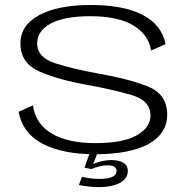

<svg xmlns="http://www.w3.org/2000/svg" viewBox="-20 -614 764 770"><path d="M361 4.5Q502 4.5 576.2 -37Q650.5 -78.5 650.5 -154.5Q650.5 -238 568.8 -269Q487 -300 374 -319Q272.5 -337.5 200.8 -360.5Q129 -383.5 129 -440Q129 -489.5 182.8 -519.2Q236.5 -549 343.5 -549Q452 -549 513.8 -512.5Q575.5 -476 586 -411.5L644 -437Q628.5 -514.5 552 -554.2Q475.5 -594 344.5 -594Q213 -594 137.5 -553.5Q62 -513 62 -440Q62 -360 139.2 -326.8Q216.5 -293.5 327.5 -274Q432.5 -255 508 -232.8Q583.5 -210.5 583.5 -151Q583.5 -102.5 528.2 -71.2Q473 -40 362 -40Q253 -40 187.8 -78.2Q122.5 -116.5 112 -191.5L54.5 -165.5Q71 -79 151.2 -37.2Q231.5 4.5 361 4.5ZM377 136.5Q399.5 136.5 420.5 132.8Q441.5 129 457.8 121Q474 113 483.2 100.8Q492.5 88.5 492.5 72Q492.5 48.5 473.8 38.2Q455 28 427.5 28Q404.5 28 382 34Q359.5 40 348 48L346.5 64Q361.5 57.5 378.8 53.2Q396 49 410.5 49Q427.5 49 437.5 54.5Q447.5 60 447.5 71.5Q447.5 87.5 430.5 95.5Q413.5 103.5 378 103.5Q357.5 103.5 340 101Q322.5 98.5 308.5 95.5L296.5 128Q315 131.5 335.2 134Q355.5 136.5 377 136.5ZM346.5 64 370.5 0H339.5L319 58.5Z"/></svg>

Font: Anybody Expanded Light
Style: Regular
Weight: 300
Width: 7
Version: Version 1.113;gftools[0.9.25]